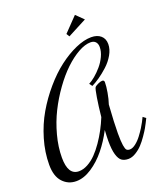

<svg xmlns="http://www.w3.org/2000/svg" viewBox="-194 -1106 1052 1245"><g transform="rotate(-20 332.5 -483.5)"><path d="M473.1 -174.8Q473.1 -118.7 477.5 -91.3Q481.9 -64 489.3 -56.9Q496.6 -49.8 511.2 -49.8Q529.8 -49.8 552 -66.9Q574.2 -84 593.3 -109.4Q612.3 -134.8 624.8 -154.8Q637.2 -174.8 645 -189.9L660.2 -220.2L680.2 -205.1L665 -174.8Q657.7 -160.2 648.4 -144Q639.2 -127.9 619.4 -99.1Q599.6 -70.3 579.8 -49.1Q560.1 -27.8 533.4 -11.5Q506.8 4.9 481.9 4.9Q453.6 4.9 436 -7.6Q418.5 -20 408.2 -54.7Q397.9 -89.4 397.9 -149.9Q397.9 -177.2 400.9 -224.1Q365.7 -156.7 321.5 -102.1Q277.3 -47.4 222.4 -11.2Q167.5 24.9 115.2 24.9Q59.6 24.9 22.2 -15.4Q-15.1 -55.7 -15.1 -134.8Q-15.1 -221.2 11 -309.6Q37.1 -397.9 80.3 -471.9Q123.5 -545.9 179.7 -611.3Q235.8 -676.8 295.4 -722.2Q355 -767.6 414.6 -793.7Q474.1 -819.8 522.9 -819.8Q564 -819.8 588.4 -798.8Q612.8 -777.8 612.8 -740.2Q612.8 -704.6 591.6 -667.5Q570.3 -630.4 538.6 -601.6Q506.8 -572.8 477.1 -552.2Q447.3 -531.7 422.9 -520L408.2 -540Q428.2 -549.8 452.4 -570.1Q476.6 -590.3 499.8 -617.2Q522.9 -644 538.6 -677.2Q554.2 -710.4 554.2 -741.2Q554.2 -763.2 542.5 -776.6Q530.8 -790 507.8 -790Q469.7 -790 422.6 -763.7Q375.5 -737.3 328.1 -692.4Q280.8 -647.5 235.4 -584.2Q189.9 -521 155.3 -451.7Q120.6 -382.3 99.4 -303Q78.1 -223.6 78.1 -149.9Q78.1 -29.8 152.8 -29.8Q183.1 -29.8 214.6 -46.9Q246.1 -64 272.9 -91.6Q299.8 -119.1 325.4 -156.2Q351.1 -193.4 371.3 -231.4Q391.6 -269.5 408.2 -310.1Q415.5 -382.8 424.8 -439.7Q434.1 -496.6 439.9 -504.9Q443.8 -511.7 462.9 -520.8Q481.9 -529.8 493.2 -529.8Q507.8 -529.8 507.8 -515.1Q507.8 -487.3 500.5 -445.3Q493.2 -403.3 481.9 -370.1Q473.1 -243.7 473.1 -174.8ZM393.1 -873 379.9 -894 474.1 -991.7 524.9 -941.9Z"/></g></svg>

Font: Rochester
Style: Regular
Weight: 400
Designer: Gillian Fisher
Foundry: Font Diner, Inc DBA Sideshow
Version: Version 1.005